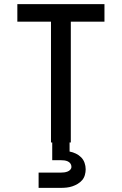

<svg xmlns="http://www.w3.org/2000/svg" viewBox="-20 -690 590 930"><path d="M227 0V-585H64V-670H486V-585H323V0ZM167 220V146H275Q283 146 291 145Q299 144 307 141Q315 138 320.5 132Q326 126 326 118Q326 109 321 102Q316 95 308 91.5Q300 88 291.5 87Q283 86 275 86H233V0H317V44Q333 47 347.5 54Q362 61 373 72Q384 83 389.5 98.5Q395 114 395 130Q395 144 391 158Q387 172 378 182.5Q369 193 356.5 200.5Q344 208 330.5 212.5Q317 217 303 218.5Q289 220 275 220Z"/></svg>

Font: Lode Dark Term
Style: Bold
Weight: 700
Monospace: yes
Designer: Belleve Invis
Foundry: Belleve Invis
Version: Version 29.2.0